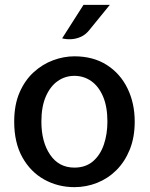

<svg xmlns="http://www.w3.org/2000/svg" viewBox="-20 -760 618 791"><path d="M286.5 11Q219 11 162.5 -20.2Q106 -51.5 72.2 -111.8Q38.5 -172 38.5 -259Q38.5 -328 60.5 -378.8Q82.5 -429.5 118.8 -462.5Q155 -495.5 199 -511.8Q243 -528 286.5 -528Q364 -528 419.8 -492.5Q475.5 -457 505.2 -396Q535 -335 535 -259Q535 -194.5 514.8 -144.2Q494.5 -94 459.8 -59.2Q425 -24.5 380.2 -6.8Q335.5 11 286.5 11ZM286.5 -69.5Q332.5 -69.5 362.8 -95.2Q393 -121 407.8 -164.2Q422.5 -207.5 422.5 -259Q422.5 -320.5 404.5 -362.5Q386.5 -404.5 355.8 -426Q325 -447.5 286.5 -447.5Q248.5 -447.5 217.8 -426Q187 -404.5 168.8 -362.5Q150.5 -320.5 150.5 -259Q150.5 -175.5 186.5 -122.5Q222.5 -69.5 286.5 -69.5ZM236 -602 324 -740H432.5L347 -635Q332 -616.5 312.5 -608Q293 -599.5 273 -598.5Q253 -597.5 236 -602Z"/></svg>

Font: Expletus Sans Medium
Style: Regular
Weight: 500
Version: Version 7.500